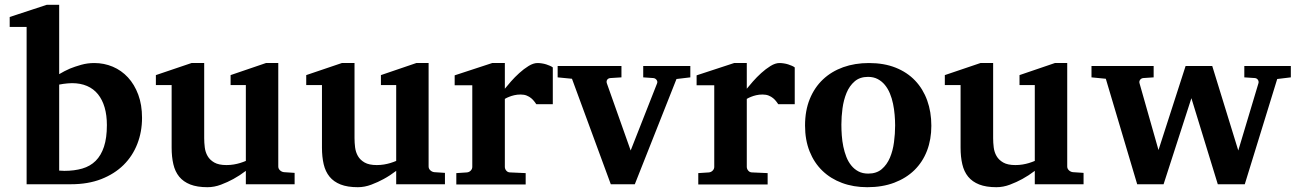

<svg xmlns="http://www.w3.org/2000/svg" viewBox="-20 -760 5353 792"><path d="M565.9 -273.9Q565.9 -216.3 546.4 -166.3Q526.9 -116.2 489.5 -79.3Q452.1 -42.5 397.7 -21.2Q343.3 0 272.9 0H89.8V-648.9H20V-689.9L172.9 -740.2H224.1V-454.1Q245.1 -466.8 268.6 -477.1Q289.1 -485.4 314.9 -492.7Q340.8 -500 369.1 -500Q409.2 -500 445.1 -484.9Q481 -469.7 507.8 -440.7Q534.7 -411.6 550.3 -369.6Q565.9 -327.6 565.9 -273.9ZM420.9 -244.1Q420.9 -284.7 411.6 -316.7Q402.3 -348.6 384.3 -371.1Q366.2 -393.6 339.1 -405.3Q312 -417 276.9 -417Q267.6 -417 258.5 -416Q249.5 -415 241.7 -414.1L224.1 -411.1V-56.2Q232.9 -56.2 236.6 -55.7Q240.2 -55.2 245.1 -55.2Q286.6 -55.2 319.3 -64.7Q352.1 -74.2 374.5 -96.4Q397 -118.7 408.9 -154.8Q420.9 -190.9 420.9 -244.1Z M994.1 0V-55.2Q969.2 -36.1 942.4 -21.5Q919.4 -8.8 891.6 1.7Q863.8 12.2 835.9 12.2Q793.5 12.2 764.9 1Q736.3 -10.3 719.2 -31.2Q702.1 -52.2 695.1 -82.5Q688 -112.8 688 -150.9V-409.2H623V-450.2L770 -500H822.3V-189.9Q822.3 -171.4 824.7 -151.9Q827.1 -132.3 836.4 -116.2Q845.7 -100.1 864 -89.6Q882.3 -79.1 914.1 -79.1Q929.7 -79.1 944.1 -81.5Q958.5 -84 969.7 -87.4Q982.4 -91.3 994.1 -96.2V-409.2H931.2V-450.2L1077.1 -500H1127.9V-73.2Q1127.9 -64 1135 -57.4Q1142.1 -50.8 1151.4 -49.8L1195.3 -46.9V0Z M1614.3 0V-55.2Q1589.4 -36.1 1562.5 -21.5Q1539.6 -8.8 1511.7 1.7Q1483.9 12.2 1456.1 12.2Q1413.6 12.2 1385 1Q1356.4 -10.3 1339.4 -31.2Q1322.3 -52.2 1315.2 -82.5Q1308.1 -112.8 1308.1 -150.9V-409.2H1243.2V-450.2L1390.1 -500H1442.4V-189.9Q1442.4 -171.4 1444.8 -151.9Q1447.3 -132.3 1456.5 -116.2Q1465.8 -100.1 1484.1 -89.6Q1502.4 -79.1 1534.2 -79.1Q1549.8 -79.1 1564.2 -81.5Q1578.6 -84 1589.8 -87.4Q1602.5 -91.3 1614.3 -96.2V-409.2H1551.3V-450.2L1697.3 -500H1748V-73.2Q1748 -64 1755.1 -57.4Q1762.2 -50.8 1771.5 -49.8L1815.4 -46.9V0Z M2192.4 -330.1Q2189 -335 2183.8 -341.8Q2178.7 -348.6 2171.1 -355Q2163.6 -361.3 2152.8 -365.7Q2142.1 -370.1 2127.4 -370.1Q2113.3 -370.1 2101.1 -367.2Q2088.9 -364.3 2080.6 -360.8Q2070.3 -356.9 2062.5 -352.1V-71.8Q2062.5 -63 2068.6 -55.9Q2074.7 -48.8 2084.5 -48.8L2148.4 -45.9V1H1862.3V-45.9L1906.2 -48.8Q1915.5 -49.8 1921.9 -56.4Q1928.2 -63 1928.2 -71.8V-408.2H1855.5V-449.2L2010.3 -500H2062.5V-394Q2071.8 -405.8 2087.6 -423.8Q2103.5 -441.9 2122.1 -458.7Q2140.6 -475.6 2160.4 -487.8Q2180.2 -500 2197.3 -500Q2206.1 -500 2215.3 -498.5Q2224.6 -497.1 2233.2 -494.4Q2241.7 -491.7 2248.8 -488.5Q2255.9 -485.4 2260.3 -481.9V-330.1Z M2770.5 -434.1 2598.6 0H2499.5L2339.4 -435.1L2280.3 -440.9V-487.8H2543.5V-440.9L2497.6 -438Q2488.3 -437 2484.4 -430.7Q2480.5 -424.3 2483.4 -416L2581.5 -139.2L2690.4 -416Q2693.4 -423.3 2688.5 -430.2Q2683.6 -437 2675.3 -438L2633.3 -440.9V-487.8H2827.6V-440.9Z M3190.4 -330.1Q3187 -335 3181.9 -341.8Q3176.8 -348.6 3169.2 -355Q3161.6 -361.3 3150.9 -365.7Q3140.1 -370.1 3125.5 -370.1Q3111.3 -370.1 3099.1 -367.2Q3086.9 -364.3 3078.6 -360.8Q3068.4 -356.9 3060.5 -352.1V-71.8Q3060.5 -63 3066.7 -55.9Q3072.8 -48.8 3082.5 -48.8L3146.5 -45.9V1H2860.4V-45.9L2904.3 -48.8Q2913.6 -49.8 2919.9 -56.4Q2926.3 -63 2926.3 -71.8V-408.2H2853.5V-449.2L3008.3 -500H3060.5V-394Q3069.8 -405.8 3085.7 -423.8Q3101.6 -441.9 3120.1 -458.7Q3138.7 -475.6 3158.4 -487.8Q3178.2 -500 3195.3 -500Q3204.1 -500 3213.4 -498.5Q3222.7 -497.1 3231.2 -494.4Q3239.7 -491.7 3246.8 -488.5Q3253.9 -485.4 3258.3 -481.9V-330.1Z M3672.4 -242.2Q3672.4 -263.2 3670.4 -286.4Q3668.5 -309.6 3663.8 -332Q3659.2 -354.5 3650.9 -374.5Q3642.6 -394.5 3630.1 -409.7Q3617.7 -424.8 3600.6 -433.8Q3583.5 -442.9 3560.5 -442.9Q3526.9 -442.9 3505.4 -424.3Q3483.9 -405.8 3471.9 -376.7Q3460 -347.7 3455.3 -313Q3450.7 -278.3 3450.7 -246.1Q3450.7 -224.6 3452.4 -201.2Q3454.1 -177.7 3458.7 -155.3Q3463.4 -132.8 3471.2 -112.8Q3479 -92.8 3491.5 -77.4Q3503.9 -62 3521 -53Q3538.1 -43.9 3561.5 -43.9Q3595.7 -43.9 3617.2 -62.3Q3638.7 -80.6 3650.9 -109.4Q3663.1 -138.2 3667.7 -173.3Q3672.4 -208.5 3672.4 -242.2ZM3821.8 -241.2Q3821.8 -185.1 3804 -138.4Q3786.1 -91.8 3752 -58.3Q3717.8 -24.9 3668.7 -6.3Q3619.6 12.2 3557.6 12.2Q3500.5 12.2 3453.4 -5.4Q3406.2 -22.9 3372.3 -55.7Q3338.4 -88.4 3319.6 -135.5Q3300.8 -182.6 3300.8 -242.2Q3300.8 -303.7 3320.3 -351.6Q3339.8 -399.4 3374.8 -432.4Q3409.7 -465.3 3458 -482.7Q3506.3 -500 3564.5 -500Q3626.5 -500 3674.3 -481Q3722.2 -461.9 3754.9 -427.5Q3787.6 -393.1 3804.7 -345.7Q3821.8 -298.3 3821.8 -241.2Z M4248.5 0V-55.2Q4223.6 -36.1 4196.8 -21.5Q4173.8 -8.8 4146 1.7Q4118.2 12.2 4090.3 12.2Q4047.9 12.2 4019.3 1Q3990.7 -10.3 3973.6 -31.2Q3956.5 -52.2 3949.5 -82.5Q3942.4 -112.8 3942.4 -150.9V-409.2H3877.4V-450.2L4024.4 -500H4076.7V-189.9Q4076.7 -171.4 4079.1 -151.9Q4081.5 -132.3 4090.8 -116.2Q4100.1 -100.1 4118.4 -89.6Q4136.7 -79.1 4168.5 -79.1Q4184.1 -79.1 4198.5 -81.5Q4212.9 -84 4224.1 -87.4Q4236.8 -91.3 4248.5 -96.2V-409.2H4185.5V-450.2L4331.5 -500H4382.3V-73.2Q4382.3 -64 4389.4 -57.4Q4396.5 -50.8 4405.8 -49.8L4449.7 -46.9V0Z M5248.5 -434.1 5114.7 0H5003.4L4894.5 -355L4779.8 0H4670.9L4541.5 -435.1L4482.4 -440.9V-487.8H4738.8V-440.9L4695.8 -438Q4687.5 -437 4682.9 -430.7Q4678.2 -424.3 4680.7 -416L4758.8 -141.1L4870.6 -487.8H4980.5L5087.9 -139.2L5170.9 -416Q5173.3 -423.3 5169.2 -430.2Q5165 -437 5156.7 -438L5112.8 -440.9V-487.8H5304.7V-440.9Z"/></svg>

Font: Charis SIL Am
Style: Bold
Weight: 700
Foundry: SIL International
Version: Version 5.000